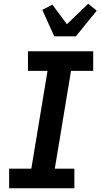

<svg xmlns="http://www.w3.org/2000/svg" viewBox="-20 -1010 540 1030"><path d="M29 0V-105H148L235 -630H130V-735H480V-630H361L274 -105H379V0ZM271 -815 207 -957 261 -985 339 -880 453 -990 499 -953 387 -815Z"/></svg>

Font: Iosevka Curly Slab Extrabold
Style: Italic
Weight: 800
Italic angle: -9°
Monospace: yes
Designer: Belleve Invis
Foundry: Belleve Invis
Version: Version 22.1.2; ttfautohint (v1.8.4)